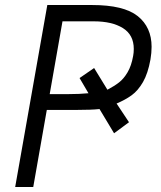

<svg xmlns="http://www.w3.org/2000/svg" viewBox="-20 -745 640 765"><path d="M168.5 -725H346.5Q473.5 -725 528.8 -680.8Q584 -636.5 584 -558.5Q584 -534.5 579.5 -508Q569.5 -452.5 549.8 -418.2Q530 -384 505 -365.8Q480 -347.5 444.5 -332.5L494 -258L434.5 -214L376.5 -310.5Q344 -307 283.5 -307H256.5H166.5L112.5 0H40.5ZM332.5 -373.5 297 -434 355 -474 408 -387.5Q435.5 -402 454.2 -416.5Q473 -431 488.2 -456.8Q503.5 -482.5 510.5 -522Q513 -534.5 513 -550Q513 -606 469.8 -633Q426.5 -660 354 -660H229L178 -370H252.5Q296.5 -370 332.5 -373.5Z"/></svg>

Font: JuliaMono MediumItalic
Style: Regular
Weight: 500
Italic angle: -9°
Monospace: yes
Designer: cormullion
Foundry: corm
Version: Version 0.049; ttfautohint (v1.8.4)